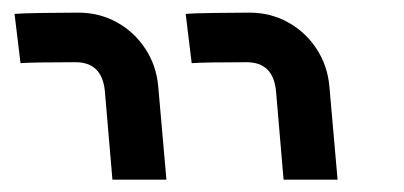

<svg xmlns="http://www.w3.org/2000/svg" viewBox="-20 -629 640 304"><path d="M375 -609Q354 -609 319 -608.5Q284 -608 274 -607L283.5 -529Q304 -530.5 370.5 -530.5Q412.5 -530.5 417 -485L429 -344.5H514.5L501.5 -492.5Q498.5 -525.5 481 -552Q463.5 -578.5 435.8 -593.8Q408 -609 375 -609ZM104 -609Q83 -609 48 -608.5Q13 -608 3 -607L12.5 -529Q33 -530.5 99.5 -530.5Q141.5 -530.5 146 -485L158 -344.5H243.5L230.5 -492.5Q227.5 -525.5 210 -552Q192.5 -578.5 164.8 -593.8Q137 -609 104 -609Z"/></svg>

Font: JuliaMono Medium
Style: Italic
Weight: 500
Italic angle: -9°
Monospace: yes
Designer: cormullion
Foundry: corm
Version: Version 0.054; ttfautohint (v1.8.4)